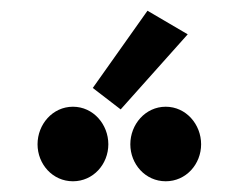

<svg xmlns="http://www.w3.org/2000/svg" viewBox="-20 -856 445 358"><path d="M255 -836 153 -692 205 -652 330 -792ZM355 -587C355 -624 327 -657 289 -657C251 -657 223 -624 223 -587C223 -550 251 -518 289 -518C327 -518 355 -550 355 -587ZM182 -587C182 -624 154 -657 116 -657C78 -657 50 -624 50 -587C50 -550 78 -518 116 -518C154 -518 182 -550 182 -587Z"/></svg>

Font: Mint Spirit
Style: Bold
Weight: 700
Designer: HARENDAL Hirwen
Foundry: Arkandis Digital Foundry.
Version: Version 1.004;FFEdit